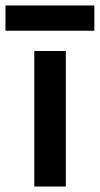

<svg xmlns="http://www.w3.org/2000/svg" viewBox="-52 -680 364 700"><path d="M73 0V-494H188V0ZM-32 -568V-660H292V-568Z"/></svg>

Font: Space Grotesk Light SemiBold
Style: Regular
Weight: 600
Version: Version 2.000